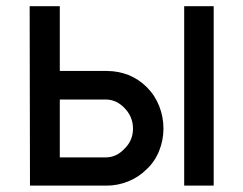

<svg xmlns="http://www.w3.org/2000/svg" viewBox="-20 -582 763 602"><path d="M167.5 -562.5V-359.5H314.5Q350.5 -359.5 382.8 -346.8Q415 -334 440.5 -308.5Q466 -283 479.2 -249.2Q492.5 -215.5 492.5 -179Q492.5 -143 479.2 -109.5Q466 -76 440.5 -52Q415 -26.5 382 -13.2Q349 0 314.5 0H74L73 -562.5ZM650 -562.5V0H557.5V-562.5ZM167.5 -88.5H311.5Q346 -88.5 372 -117.5Q397 -142.5 397 -179Q397 -214 373 -240.5Q346.5 -270 311.5 -270H167.5Z"/></svg>

Font: Russisch Sans Medium
Style: Regular
Weight: 500
Width: 4
Designer: Michael Sharanda (font) & Cristiano Sobral (main changes)
Foundry: Michael Sharanda
Version: Version 2.00;September 8, 2020;FontCreator 13.0.0.2681 64-bi